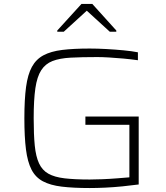

<svg xmlns="http://www.w3.org/2000/svg" viewBox="-20 -941 838 969"><path d="M433 8Q350 8 292 1Q234 -6 196.5 -26Q159 -46 139 -85Q119 -124 111 -187Q103 -250 103 -344Q103 -439 111.5 -502Q120 -565 141 -603.5Q162 -642 199.5 -662Q237 -682 294 -689Q351 -696 433 -696Q472 -696 517 -693.5Q562 -691 604 -687Q646 -683 676 -677V-637Q641 -642 602.5 -645.5Q564 -649 529.5 -651Q495 -653 471 -653Q392 -653 336.5 -650Q281 -647 245 -633Q209 -619 188 -586.5Q167 -554 158.5 -495.5Q150 -437 150 -344Q150 -261 155.5 -206Q161 -151 177 -116.5Q193 -82 224 -64.5Q255 -47 306 -41Q357 -35 433 -35Q459 -35 496.5 -36.5Q534 -38 571 -41Q608 -44 633 -46V-311H411V-353H680V-10Q643 -5 598.5 -0.5Q554 4 511 6Q468 8 433 8ZM269 -781V-787L391 -921H446L567 -787V-781H534L418 -887L302 -781Z"/></svg>

Font: Saira Expanded ExtraLight
Style: Regular
Weight: 250
Width: 7
Designer: Hector Gatti with collaboration of the Omnibus-Type team
Foundry: Omnibus-Type
Version: Version 1.101